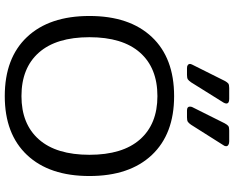

<svg xmlns="http://www.w3.org/2000/svg" viewBox="-108 -858 981 805"><g transform="rotate(90 382.5 -455.5)"><path d="M248 -761Q248 -765 251 -771L319 -907Q325 -918 330 -922Q335 -926 349 -926H395Q414 -926 414 -914Q414 -909 410 -902L325 -766Q318 -756 312.5 -752.5Q307 -749 294 -749H265Q257 -749 252.5 -752.5Q248 -756 248 -761ZM427 -761Q427 -767 429 -771L497 -907Q503 -918 508 -922Q513 -926 527 -926H573Q582 -926 587.5 -922.5Q593 -919 593 -913Q593 -907 589 -902L503 -766Q496 -756 490.5 -752.5Q485 -749 472 -749H443Q427 -749 427 -761ZM47 -340Q47 -508 135 -601.5Q223 -695 383 -695Q542 -695 630 -601.5Q718 -508 718 -340Q718 -172 630 -78.5Q542 15 383 15Q223 15 135 -78.5Q47 -172 47 -340ZM629 -340Q629 -479 564.5 -552Q500 -625 383 -625Q265 -625 200.5 -552Q136 -479 136 -340Q136 -201 200.5 -128Q265 -55 383 -55Q500 -55 564.5 -128Q629 -201 629 -340Z"/></g></svg>

Font: Mitr Light
Style: Regular
Weight: 300
Designer: Thanarat Vachiruckul
Foundry: Cadson Demak
Version: Version 1.003